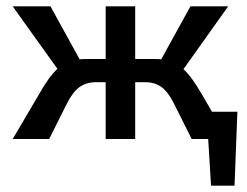

<svg xmlns="http://www.w3.org/2000/svg" viewBox="-20 -438 778 605"><path d="M648 -86H728L719 147H645L636 0H584L533 -102Q512 -146 490.5 -162.5Q469 -179 437 -179H406V0H313V-179H283Q251 -179 229 -162.5Q207 -146 186 -102L135 0H20L103 -141Q135 -198 161 -221L20 -418H139L231 -251Q237 -252 250 -252H313V-418H406V-252H469Q482 -252 488 -251L580 -418H699L558 -220Q583 -198 616 -141Z"/></svg>

Font: EauTestText Semibold
Style: Regular
Weight: 600
Designer: Christian Thalmann (Catharsis Fonts)
Version: Version 0.001;PS 000.001;hotconv 1.0.88;makeotf.lib2.5.64775